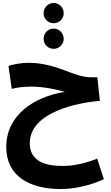

<svg xmlns="http://www.w3.org/2000/svg" viewBox="-20 -999 748 1290"><path d="M341 -843C377 -843 408 -872 408 -910C408 -948 377 -979 341 -979C302 -979 273 -948 273 -910C273 -872 302 -843 341 -843ZM341 -671C377 -671 408 -701 408 -738C408 -776 377 -807 341 -807C302 -807 273 -776 273 -738C273 -701 302 -671 341 -671ZM678 205 633 67C554 98 476 116 401 116C293 116 180 90 180 -37C180 -248 511 -311 651 -321L634 -480H589C473 -480 362 -577 171 -577C122 -577 76 -568 37 -556L59 -402C93 -411 141 -417 191 -417C276 -417 356 -398 416 -382C205 -348 22 -224 22 -11C22 188 184 271 387 271C471 271 575 252 678 205Z"/></svg>

Font: Noto Sans Arabic UI Extra
Style: Regular
Weight: 800
Designer: Nadine Chahine - Monotype Design Team
Foundry: Monotype Imaging Inc.
Version: Version 1.900